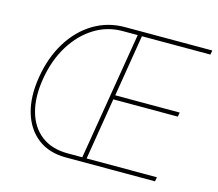

<svg xmlns="http://www.w3.org/2000/svg" viewBox="-103 -858 1125 989"><g transform="rotate(15 459.5 -363.5)"><path d="M325.3 0Q235.8 0 175.8 -46Q115.8 -92 91.6 -173.8Q67.5 -255.7 85.2 -363.6Q103.3 -473.4 154.1 -555.2Q204.9 -637.1 280 -682.2Q355.1 -727.3 446 -727.3H911.9L907.7 -704.5H542.6L488.6 -375H832.4L828.1 -352.3H484.4L430.4 -22.7H805.4L801.1 0ZM407.3 -22.7 520.2 -704.5H441.8Q359.7 -705.3 290.3 -662.3Q220.9 -619.3 173.1 -542.4Q125.4 -465.6 108 -363.6Q90.6 -261 111.9 -184.3Q133.2 -107.6 188.7 -65.2Q244.3 -22.7 329.5 -22.7Z"/></g></svg>

Font: Inter UI Thin
Style: Italic
Weight: 100
Italic angle: -9.39999°
Designer: Rasmus Andersson
Foundry: rsms
Version: 3.2;8d6f07862